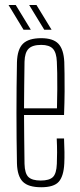

<svg xmlns="http://www.w3.org/2000/svg" viewBox="-20 -762 328 787"><path d="M149 5.5Q96 5.5 73.5 -17.2Q51 -40 49.5 -92Q48.5 -142.5 48 -194.5Q47.5 -246.5 47.5 -299.2Q47.5 -352 48 -404.2Q48.5 -456.5 49.5 -507Q51 -560 74.2 -582.8Q97.5 -605.5 149 -605.5Q197.5 -605.5 219.2 -582.8Q241 -560 243.5 -508Q244 -490.5 244.5 -459.8Q245 -429 244.8 -386.2Q244.5 -343.5 242.5 -290.5H78.5Q78.5 -245.5 79.2 -197.2Q80 -149 80.5 -90.5Q81.5 -50.5 96.8 -36.2Q112 -22 147 -22Q182 -22 196.8 -36.2Q211.5 -50.5 213 -90.5Q214 -112 214 -137.5Q214 -163 212.5 -194.5H242.5Q244 -164.5 244.2 -139Q244.5 -113.5 243.5 -92Q241 -40 221 -17.2Q201 5.5 149 5.5ZM78.5 -318H213.5Q214.5 -359.5 214.8 -396.5Q215 -433.5 214.5 -462.8Q214 -492 213 -509Q211.5 -546.5 196.8 -562.2Q182 -578 149 -578Q113 -578 97.2 -562.2Q81.5 -546.5 80.5 -509Q80 -454 79.2 -408Q78.5 -362 78.5 -318ZM161.5 -640 99.5 -741.5H129.5L191.5 -640ZM76.5 -640 15 -741.5H44.5L106.5 -640Z"/></svg>

Font: Big Shoulders Display Thin ExtraLight
Style: Regular
Weight: 250
Version: Version 2.002